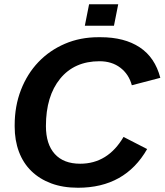

<svg xmlns="http://www.w3.org/2000/svg" viewBox="-20 -873 774 903"><path d="M196 -280Q196 -195 237.5 -149Q279 -103 357 -103Q487 -103 561 -229L672 -172Q568 10 347 10Q276 10 221 -10.5Q166 -31 127.5 -68.5Q89 -106 69 -159.5Q49 -213 49 -278V-284Q49 -374 78.5 -450Q108 -526 160.5 -581Q213 -636 285 -667Q357 -698 443 -698H453Q565 -698 637 -650.5Q709 -603 734 -507L600 -472Q586 -524 546 -554.5Q506 -585 448 -585Q330 -585 263 -503Q196 -421 196 -280ZM379 -752 399 -853H536L516 -752Z"/></svg>

Font: Libra Sans Modern
Style: Bold Italic
Weight: 700
Italic angle: -12°
Foundry: Stefan Peev, Context Ltd
Version: Version 1.000